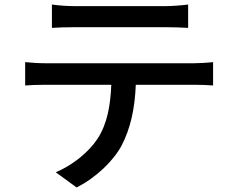

<svg xmlns="http://www.w3.org/2000/svg" viewBox="-20 -772 1040 847"><path d="M209 -752V-649C237 -651 274 -652 307 -652H710C741 -652 778 -651 810 -649V-752C778 -748 741 -745 710 -745H306C274 -745 239 -748 209 -752ZM91 -498V-395C118 -397 152 -398 182 -398H471C467 -308 454 -228 411 -161C371 -100 300 -43 226 -12L318 55C405 11 481 -63 517 -131C555 -204 575 -292 579 -398H836C862 -398 897 -397 920 -395V-498C895 -495 857 -493 836 -493H182C151 -493 119 -495 91 -498Z"/></svg>

Font: Source Han Sans JP Medium
Style: Regular
Weight: 500
Designer: Ryoko NISHIZUKA 西塚涼子 (kana, bopomofo & ideographs); Paul D. Hunt (Latin, Greek & Cyrillic); Sandoll Communications 산돌커뮤니
Foundry: Adobe
Version: Version 2.002;hotconv 1.0.116;makeotfexe 2.5.65601